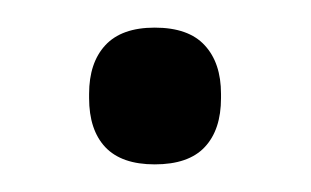

<svg xmlns="http://www.w3.org/2000/svg" viewBox="-20 -335 225 139"><path d="M92 -216Q68 -216 56.2 -228.5Q44.5 -241 44.5 -264V-267Q44.5 -289.5 56.2 -302.2Q68 -315 92 -315Q116.5 -315 128.2 -302.2Q140 -289.5 140 -267V-264Q140 -241 128.2 -228.5Q116.5 -216 92 -216Z"/></svg>

Font: Anek Latin
Style: Regular
Weight: 400
Designer: Yesha Goshar
Foundry: Ek Type
Version: Version 1.003